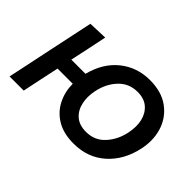

<svg xmlns="http://www.w3.org/2000/svg" viewBox="-92 -755 1011 1011"><g transform="rotate(45 414.0 -249.0)"><path d="M18.5 0Q30 -54.5 41 -105.5Q51.5 -156.5 64.5 -218L75 -267.5Q90 -337.5 101 -390.5Q112 -443 123.5 -497L230 -501Q218.5 -445.5 208 -395Q197 -344.5 186 -292.5H291.5Q318 -396 389 -452.8Q460 -509.5 555 -509.5Q642 -509.5 697.2 -469Q752.5 -428.5 773.5 -363Q785 -326 785 -286.5Q785 -255.5 778 -223Q755.5 -116.5 683.8 -52.2Q612 12 506.5 12Q431.5 12 381.8 -18Q332 -48 306.8 -98Q281.5 -148 281 -208H168Q155.5 -150 145.2 -101.2Q135 -52.5 124 0ZM509.5 -78Q574 -78 615.2 -123.5Q656.5 -169 670 -234Q675.5 -260.5 675.5 -285Q675.5 -307 671 -327Q661 -369 631.5 -394.2Q602 -419.5 553.5 -419.5Q490 -419.5 448 -375.2Q406 -331 392 -264Q386.5 -238 386.5 -214Q386.5 -192.5 391 -172.5Q400 -130 429.5 -104Q459 -78 509.5 -78Z"/></g></svg>

Font: Heraclito Medium
Style: Italic
Weight: 500
Italic angle: -12°
Designer: Kostas Bartsokas (font) & Cristiano Sobral (main changes)
Foundry: Kostas Bartsokas (font) & Cristiano Sobral (main changes)
Version: Version 1.00;July 8, 2020;FontCreator 13.0.0.2655 64-bit